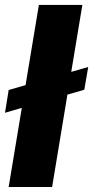

<svg xmlns="http://www.w3.org/2000/svg" viewBox="-25 -747 372 767"><path d="M327.4 -479.4 311.8 -388.5 244.3 -369 183.2 0H9.6L62.1 -316.1L-5 -296.5L9.6 -387.4L77.1 -407L130.3 -727.3H304L259.6 -459.9Z"/></svg>

Font: Inter P Extra Bold
Style: Italic
Weight: 800
Italic angle: 9.39999°
Designer: Rasmus Andersson
Foundry: rsms
Version: Version 3.018;git-588b23468